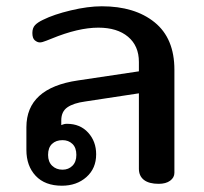

<svg xmlns="http://www.w3.org/2000/svg" viewBox="-20 -581 650 611"><path d="M64 -104V-176Q64 -301 228 -325L422 -354V-384Q422 -435 387.5 -464Q353 -493 293 -493Q229 -493 144 -458Q141 -457 127.5 -451.5Q114 -446 107 -446Q99 -446 91 -452.5Q83 -459 83 -476Q83 -492 91.5 -501Q100 -510 117 -518Q151 -535 205.5 -548Q260 -561 304 -561Q409 -561 472 -510Q535 -459 535 -359V-31Q535 -16 521.5 -6Q508 4 485 4Q454 4 438 -8.5Q422 -21 422 -44V-284L251 -258Q214 -253 194.5 -239.5Q175 -226 175 -198V-183Q184 -187 193 -187Q235 -187 260.5 -159Q286 -131 286 -90Q286 -45 255 -17.5Q224 10 177 10Q123 10 93.5 -21.5Q64 -53 64 -104ZM223 -88Q223 -111 210.5 -123Q198 -135 179 -135Q158 -135 145.5 -123Q133 -111 133 -88Q133 -66 146 -53.5Q159 -41 179 -41Q198 -41 210.5 -53.5Q223 -66 223 -88Z"/></svg>

Font: Maitree Semibold
Style: Regular
Weight: 600
Designer: CadsonDemak Team
Foundry: CadsonDemak
Version: Version 1.000